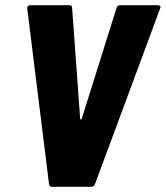

<svg xmlns="http://www.w3.org/2000/svg" viewBox="-20 -720 638 740"><path d="M169 -10 85 -687V-689Q85 -700 98 -700H247Q258 -700 258 -689L289 -262Q290 -259 292 -259Q294 -259 295 -262L429 -689Q432 -700 443 -700H588Q594 -700 597 -696.5Q600 -693 597 -687L346 -10Q342 0 331 0H181Q170 0 169 -10Z"/></svg>

Font: Barlow Semi Condensed ExtraBold
Style: Italic
Weight: 800
Width: 4
Italic angle: -7°
Designer: Jeremy Tribby
Foundry: Tribby Type
Version: Version 1.408